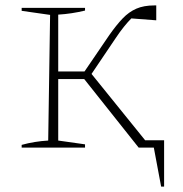

<svg xmlns="http://www.w3.org/2000/svg" viewBox="-20 -545 677 709"><path d="M60 0V-10Q107 -23 158 -26L165 -490L60 -505V-516H294V-506Q245 -494 195 -491V-281H292L384 -416Q410 -453 433 -477Q456 -501 483.5 -513Q511 -525 550 -525H557V-470L465 -477Q452 -464 437.5 -446Q423 -428 407 -404L318 -272L516 -27H586V144H575L548 0H492L291 -253H195V-26L294 -12V0Z"/></svg>

Font: Piazzolla SC Thin
Style: Regular
Weight: 100
Designer: Juan Pablo del Peral
Foundry: Huerta Tipografica
Version: Version 1.330